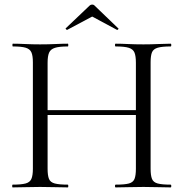

<svg xmlns="http://www.w3.org/2000/svg" viewBox="-20 -815 799 835"><path d="M571 -542Q571 -571 565 -586Q559 -601 540.5 -607Q522 -613 483 -613Q480 -613 480 -619Q480 -625 483 -625Q507 -625 537 -623.5Q567 -622 604 -622Q637 -622 668 -623.5Q699 -625 722 -625Q725 -625 725 -619Q725 -613 722 -613Q685 -613 666 -607.5Q647 -602 641 -587.5Q635 -573 635 -544V-81Q635 -52 641 -37Q647 -22 666 -17Q685 -12 722 -12Q725 -12 725 -6Q725 0 722 0Q699 0 668 -1Q637 -2 604 -2Q567 -2 537 -1Q507 0 483 0Q480 0 480 -6Q480 -12 483 -12Q522 -12 540.5 -17Q559 -22 565 -37Q571 -52 571 -81ZM152 -315V-336H599V-315ZM123 -81V-544Q123 -573 116.5 -587.5Q110 -602 91.5 -607.5Q73 -613 36 -613Q34 -613 34 -619Q34 -625 36 -625Q60 -625 90.5 -623.5Q121 -622 154 -622Q191 -622 221 -623.5Q251 -625 275 -625Q277 -625 277 -619Q277 -613 275 -613Q238 -613 219 -607Q200 -601 193.5 -586Q187 -571 187 -542V-81Q187 -52 193 -37Q199 -22 218.5 -17Q238 -12 275 -12Q277 -12 277 -6Q277 0 275 0Q250 0 220.5 -1Q191 -2 154 -2Q121 -2 90 -1Q59 0 35 0Q33 0 33 -6Q33 -12 35 -12Q72 -12 91 -17Q110 -22 116.5 -37Q123 -52 123 -81ZM266 -692 369 -790Q374 -795 381 -795Q388 -795 392 -790L494 -692Q497 -691 494 -687.5Q491 -684 489 -685L381 -743L272 -685Q271 -684 267.5 -687.5Q264 -691 266 -692Z"/></svg>

Font: Cormorant Light
Style: Regular
Weight: 400
Version: Version 4.000